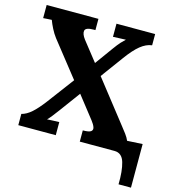

<svg xmlns="http://www.w3.org/2000/svg" viewBox="-125 -806 995 1089"><g transform="rotate(15 372.0 -261.5)"><path d="M671 177Q673 99 658.5 49.5Q644 0 600 0H396V-66Q433 -66 444 -75Q455 -84 449.5 -99.5Q444 -115 429 -134L328 -263L239 -142Q218 -114 207 -100Q196 -86 184 -74Q201 -75 223 -76Q245 -77 255 -77V0H35V-66Q64 -73 93 -98.5Q122 -124 159 -173L275 -328L114 -532Q98 -553 85 -578.5Q72 -604 64 -626Q48 -625 36.5 -624.5Q25 -624 14 -623V-700H318V-634H308Q261 -634 257 -614.5Q253 -595 275 -566L364 -453L440 -558Q461 -587 473.5 -600.5Q486 -614 499 -626Q483 -625 459 -624.5Q435 -624 424 -623V-700H651V-634Q617 -630 583.5 -603Q550 -576 510 -521L414 -390L602 -150Q619 -129 633 -110Q647 -91 654 -74L744 -79V177Z"/></g></svg>

Font: Lora
Style: Bold
Weight: 700
Designer: Olga Karpushina, Alexei Vanyashin (Cyrillic)
Foundry: Cyreal
Version: Version 3.006; ttfautohint (v1.8.4.7-5d5b);gftools[0.9.30]